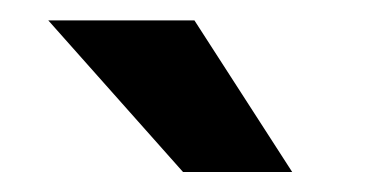

<svg xmlns="http://www.w3.org/2000/svg" viewBox="-20 -770 365 188"><path d="M170.4 -750 266.1 -601.6H159.2L27.3 -750Z"/></svg>

Font: Vazirmatn UI SemiBold
Style: Regular
Weight: 600
Designer: Saber Rastikerdar
Foundry: Saber Rastikerdar
Version: Version 33.003